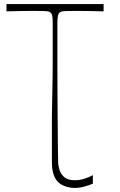

<svg xmlns="http://www.w3.org/2000/svg" viewBox="-20 -720 591 947"><path d="M438 186Q419 194 395 200.5Q371 207 348 207Q329 207 309.5 201.5Q290 196 275 185Q236 156 236 81Q236 5 236 -37Q236 -79 236 -99Q236 -119 236 -127.5Q236 -136 236 -145Q237 -216 238 -263.5Q239 -311 239.5 -346Q240 -381 240 -415Q240 -449 240 -493.5Q240 -538 240 -604Q240 -628 238 -640.5Q236 -653 228 -659Q224 -663 213 -664.5Q202 -666 158 -666Q149 -666 126 -666Q103 -666 73 -665.5Q43 -665 12 -664V-700H491V-664Q460 -665 430 -665.5Q400 -666 377.5 -666Q355 -666 345 -666Q302 -666 291 -664.5Q280 -663 275 -659Q268 -653 265.5 -640.5Q263 -628 263 -604Q263 -573 263 -519.5Q263 -466 263 -399.5Q263 -333 263.5 -261.5Q264 -190 264.5 -122.5Q265 -55 265.5 -0.5Q266 54 267 87Q268 100 274 119.5Q280 139 297.5 154Q315 169 349 169Q375 169 399.5 160.5Q424 152 438 144Z"/></svg>

Font: Ojuju ExtraLight
Style: Regular
Weight: 200
Designer: Chisaokwu Joboson, Mirko Velimirovic
Foundry: Udi Foundry
Version: Version 1.000